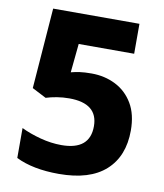

<svg xmlns="http://www.w3.org/2000/svg" viewBox="-82 -781 735 859"><g transform="rotate(10 286.0 -352.0)"><path d="M310 -458Q370 -458 419.5 -433Q469 -408 498 -359Q527 -310 527 -237Q527 -120 455 -55Q383 10 243 10Q125 10 48 -28V-164Q87 -145 136 -132Q185 -119 232 -119Q361 -119 361 -227Q361 -331 231 -331Q202 -331 175 -326.5Q148 -322 126 -315L62 -348L90 -714H482V-578H230L217 -447Q236 -452 257 -455Q278 -458 310 -458Z"/></g></svg>

Font: Noto Sans Sinhala ExtraBold
Style: Regular
Weight: 800
Designer: Jelle Bosma - Monotype Design Team
Foundry: Monotype Imaging Inc.
Version: Version 2.006; ttfautohint (v1.8.4.7-5d5b)